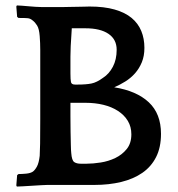

<svg xmlns="http://www.w3.org/2000/svg" viewBox="-20 -680 655 706"><path d="M154 0Q147 0 131 1Q115 2 98 3Q81 4 65 5Q49 6 42 6L40 2L43 -36L48 -40Q60 -40 76 -41.5Q92 -43 101 -49Q109 -55 116 -68Q123 -81 126 -107Q127 -122 127.5 -152Q128 -182 128 -241V-451Q128 -471 128 -496.5Q128 -522 126 -547Q124 -574 116.5 -586Q109 -598 101 -604Q92 -612 82.5 -613Q73 -614 48 -614L43 -618L40 -656L42 -660Q49 -660 60.5 -659Q72 -658 84.5 -657Q97 -656 110 -655Q123 -654 134 -654H210Q221 -654 235 -654.5Q249 -655 263.5 -655Q278 -655 290 -655.5Q302 -656 309 -656Q363 -656 401.5 -645Q440 -634 464 -614Q488 -594 499.5 -566Q511 -538 511 -504Q511 -474 501.5 -451Q492 -428 476.5 -410.5Q461 -393 441 -380.5Q421 -368 400 -359Q482 -346 527 -304Q572 -262 572 -188Q572 -138 554 -102.5Q536 -67 503.5 -44.5Q471 -22 426 -11Q381 0 327 0ZM239 -302Q239 -281 239 -252Q239 -223 239.5 -196Q240 -169 240.5 -147Q241 -125 242 -117Q244 -90 253 -84Q262 -78 277 -78H298Q322 -78 350.5 -82.5Q379 -87 404 -99Q429 -111 446 -132Q463 -153 463 -186Q463 -214 450 -235.5Q437 -257 414 -272Q391 -287 360.5 -294.5Q330 -302 294 -302ZM265 -369Q297 -369 316.5 -373Q336 -377 359 -394Q381 -408 395 -434.5Q409 -461 409 -497Q409 -535 379 -555.5Q349 -576 294 -576H244Q241 -532 240 -510.5Q239 -489 239 -472V-410Q239 -387 241 -378Q243 -369 256 -369Z"/></svg>

Font: QuattrocentoBold
Style: Bold
Weight: 700
Designer: Pablo Impallari
Foundry: Pablo Impallari, Igino Marini, Branda Gallo
Version: Version 2.000